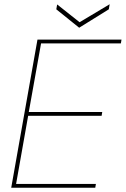

<svg xmlns="http://www.w3.org/2000/svg" viewBox="-20 -887 594 907"><path d="M33 0 157 -700H554L551 -682H174L116 -358H463L460 -340H113L56 -18H433L430 0ZM498 -867 494 -843 354 -756 246 -843 250 -866 356 -782Z"/></svg>

Font: DM Sans 11pt Thin
Style: Italic
Weight: 250
Italic angle: -10°
Version: Version 4.004;gftools[0.9.30]